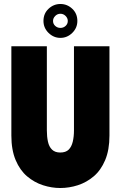

<svg xmlns="http://www.w3.org/2000/svg" viewBox="-20 -932 606 963"><path d="M529 -252V-700H351V-278Q351 -247 345 -221.5Q339 -196 324.5 -181.5Q310 -167 282 -167Q256 -167 241 -181.5Q226 -196 220.5 -221.5Q215 -247 215 -278V-700H37V-252Q37 -180 58.5 -129Q80 -78 116 -47.5Q152 -17 195.5 -3Q239 11 282 11Q327 11 370.5 -3Q414 -17 450 -47.5Q486 -78 507.5 -129Q529 -180 529 -252ZM283 -742Q249 -742 223.5 -767Q198 -792 198 -827Q198 -864 223.5 -888Q249 -912 283 -912Q317 -912 342.5 -888Q368 -864 368 -827Q368 -792 342.5 -767Q317 -742 283 -742ZM246 -827Q246 -812 257 -802Q268 -792 283 -792Q298 -792 309 -802Q320 -812 320 -827Q320 -841 309 -852Q298 -863 283 -863Q268 -863 257 -852Q246 -841 246 -827Z"/></svg>

Font: Phudu ExtraBold
Style: Regular
Weight: 800
Version: Version 1.005;gftools[0.9.23]